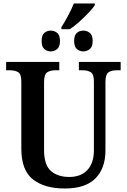

<svg xmlns="http://www.w3.org/2000/svg" viewBox="-20 -1068 725 1098"><path d="M331 -913Q349 -940 370 -979.5Q391 -1019 402 -1048H522V-1038Q512 -1022 487.5 -996Q463 -970 433.5 -943.5Q404 -917 379 -901H331ZM270 -774Q249 -774 233.5 -787.5Q218 -801 218 -833Q218 -867 233.5 -880Q249 -893 270 -893Q291 -893 307 -880Q323 -867 323 -833Q323 -801 307 -787.5Q291 -774 270 -774ZM457 -774Q435 -774 419.5 -787.5Q404 -801 404 -833Q404 -867 419.5 -880Q435 -893 457 -893Q477 -893 493.5 -880Q510 -867 510 -833Q510 -801 493.5 -787.5Q477 -774 457 -774ZM350 10Q235 10 168.5 -42Q102 -94 102 -217V-602Q102 -644 84 -655Q66 -666 40 -666H15V-714H319V-666H294Q268 -666 250 -654.5Q232 -643 232 -598V-210Q232 -124 271.5 -90Q311 -56 376 -56Q443 -56 480 -96Q517 -136 517 -209V-602Q517 -644 499 -655Q481 -666 456 -666H431V-714H670V-666H644Q618 -666 600.5 -654.5Q583 -643 583 -598V-207Q583 -106 526 -48Q469 10 350 10Z"/></svg>

Font: Noto Serif SemiCondensed SemiBold
Style: Regular
Weight: 600
Width: 4
Designer: Monotype Design Team
Foundry: Monotype Imaging Inc.
Version: Version 2.013; ttfautohint (v1.8.4.7-5d5b)